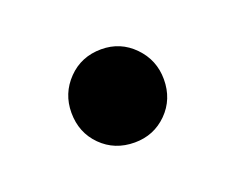

<svg xmlns="http://www.w3.org/2000/svg" viewBox="-41 -512 298 244"><g transform="rotate(-20 108.5 -390.0)"><path d="M109 -453Q135 -453 153 -434.5Q171 -416 171 -390Q171 -363 153 -345Q135 -327 109 -327Q82 -327 64 -345Q46 -363 46 -390Q46 -416 64 -434.5Q82 -453 109 -453Z"/></g></svg>

Font: GFS Didot Classic
Style: Regular
Weight: 400
Designer: George D. Matthiopoulos
Foundry: George D. Matthiopoulos
Version: Version 1.000